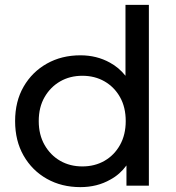

<svg xmlns="http://www.w3.org/2000/svg" viewBox="-20 -762 722 788"><path d="M310 6Q233 6 172.5 -28Q112 -62 77 -123Q42 -184 42 -265Q42 -346 77 -406.5Q112 -467 172.5 -501Q233 -535 310 -535Q377 -535 431 -505Q468 -485 495 -451V-742H591V0H499V-83Q472 -46 433 -25Q379 6 310 6ZM318 -79Q369 -79 409 -102Q449 -125 472.5 -167Q496 -209 496 -265Q496 -322 472.5 -363.5Q449 -405 409 -428Q369 -451 318 -451Q267 -451 227 -428Q187 -405 163 -363.5Q139 -322 139 -265Q139 -209 163 -167Q187 -125 227 -102Q267 -79 318 -79Z"/></svg>

Font: Montserrat Z Med
Style: Regular
Weight: 500
Designer: Julieta Ulanovsky
Foundry: Julieta Ulanovsky
Version: Version 8.000